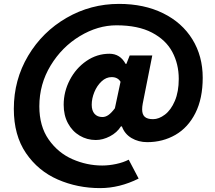

<svg xmlns="http://www.w3.org/2000/svg" viewBox="-20 -767 1104 986"><path d="M51 -208Q51 -357 124.5 -480.5Q198 -604 322 -675.5Q446 -747 591 -747Q720 -747 817.5 -699Q915 -651 968 -565Q1021 -479 1021 -368Q1021 -261 983.5 -186.5Q946 -112 881 -74.5Q816 -37 736 -37Q691 -37 655.5 -58Q620 -79 606 -118H601Q581 -86 544.5 -67Q508 -48 472 -48Q427 -48 389 -70.5Q351 -93 329 -134Q307 -175 307 -229Q307 -296 338.5 -356.5Q370 -417 424 -454Q478 -491 542 -491Q597 -491 625 -439H629L646 -482H762L713 -235Q710 -219 710 -205Q710 -179 723.5 -167Q737 -155 766 -155Q796 -155 827 -178.5Q858 -202 878 -249Q898 -296 898 -362Q898 -438 865 -500Q832 -562 760.5 -599.5Q689 -637 578 -637Q482 -637 390 -581.5Q298 -526 240 -430.5Q182 -335 182 -221Q182 -119 230 -50.5Q278 18 352 50.5Q426 83 505 83Q540 83 577 75Q614 67 641 53L692 150Q594 199 494 199Q378 199 277 155Q176 111 113.5 19.5Q51 -72 51 -208ZM570 -211 599 -347Q585 -371 553 -371Q525 -371 501.5 -349Q478 -327 464.5 -294Q451 -261 451 -229Q451 -199 465.5 -182.5Q480 -166 506 -166Q522 -166 537 -176.5Q552 -187 570 -211Z"/></svg>

Font: Nebula Sans Black
Style: Regular
Weight: 900
Italic angle: -9°
Designer: Paul D. Hunt for Adobe (as Source Sans)
Foundry: Nebula Entertainment & Broadcasting LLC
Version: Version 1.010